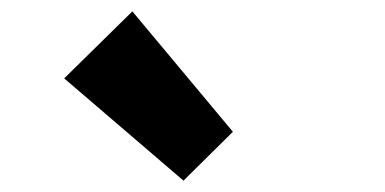

<svg xmlns="http://www.w3.org/2000/svg" viewBox="-20 -973 677 338"><path d="M303 -655 93 -835 213 -953 390 -741Z"/></svg>

Font: Noto Sans KR Thin Black
Style: Regular
Weight: 900
Version: Version 2.004-H2;hotconv 1.0.118;makeotfexe 2.5.65603